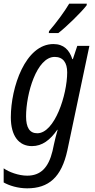

<svg xmlns="http://www.w3.org/2000/svg" viewBox="-28 -786 518 1046"><path d="M239 -616 238 -606H290C333 -639 416 -720 444 -757L445 -766H349C323 -722 281 -665 239 -616ZM120 240C237 240 307 180 339 33L459 -536H393L369 -464H366C350 -514 319 -546 263 -546C110 -546 31 -310 31 -147C31 -45 75 10 146 10C202 10 245 -23 284 -79H286C278 -52 270 -19 266 0L258 37C236 128 193 171 120 171C73 171 20 151 -8 131V208C22 225 69 240 120 240ZM175 -60C134 -60 114 -90 114 -152C114 -276 172 -476 270 -476C316 -476 338 -444 338 -392C338 -270 270 -60 175 -60Z"/></svg>

Font: Noto Sans Condensed
Style: Italic
Weight: 400
Width: 3
Italic angle: -12°
Designer: Monotype Design Team
Foundry: Monotype Imaging Inc.
Version: Version 2.013